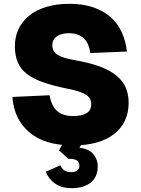

<svg xmlns="http://www.w3.org/2000/svg" viewBox="-20 -746 739 1006"><path d="M362 16Q215 16 134 -52.5Q53 -121 45 -238L240 -247Q248 -194 277.5 -166Q307 -138 364 -138Q409 -138 433.5 -153Q458 -168 458 -200Q458 -214 453 -225.5Q448 -237 434.5 -247Q421 -257 396 -265.5Q371 -274 330 -282Q257 -297 205.5 -315Q154 -333 121 -358.5Q88 -384 73 -419.5Q58 -455 58 -504Q58 -554 77.5 -594.5Q97 -635 133.5 -664.5Q170 -694 223.5 -710Q277 -726 344 -726Q415 -726 469 -707.5Q523 -689 560 -656Q597 -623 618 -577Q639 -531 645 -476L452 -468Q448 -517 419.5 -544.5Q391 -572 342 -572Q300 -572 277 -555Q254 -538 254 -510Q254 -477 280.5 -459.5Q307 -442 376 -430Q455 -416 508 -395.5Q561 -375 593.5 -347Q626 -319 640 -284.5Q654 -250 654 -208Q654 -103 577.5 -43.5Q501 16 362 16ZM356 240Q304 240 269.5 216.5Q235 193 220 154L296 120Q304 137 316.5 146.5Q329 156 352 156Q372 156 384 147.5Q396 139 396 122Q396 105 384.5 95.5Q373 86 338 86L289 42L318 -10H419L396 28Q447 34 469.5 62Q492 90 492 126Q492 157 481 178.5Q470 200 451.5 213.5Q433 227 408 233.5Q383 240 356 240Z"/></svg>

Font: Geist Black
Style: Regular
Weight: 400
Designer: Basement.studio, Andrés Briganti, Mateo Zaragoza
Foundry: Basement.studio, Vercel, Andrés Briganti, Guido Ferreyra, Mateo Zaragoza
Version: Version 1.401